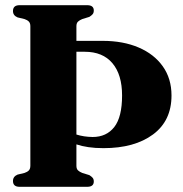

<svg xmlns="http://www.w3.org/2000/svg" viewBox="-20 -720 706 740"><path d="M274.5 -81Q274.5 -69 280.8 -63.2Q287 -57.5 297 -53.5L324.5 -45Q332.5 -40 337 -34.8Q341.5 -29.5 341.5 -20.5Q341.5 0 316 0H55.5Q30 0 30 -22.5Q30 -39.5 47.5 -47L74.5 -53.5Q85 -57 91 -63Q97 -69 97 -81.5V-619Q97 -631 91 -637Q85 -643 74.5 -646.5L47.5 -653Q30 -660.5 30 -677.5Q30 -700 55.5 -700H316Q341.5 -700 341.5 -679.5Q341.5 -670.5 337 -665.2Q332.5 -660 324.5 -655L297 -646.5Q287 -642.5 280.8 -636.8Q274.5 -631 274.5 -619V-562.5H376Q454.5 -562.5 514.2 -537Q574 -511.5 607.5 -464.2Q641 -417 641 -352Q641 -254.5 569.8 -201.8Q498.5 -149 379 -149Q346.5 -149 321 -152.8Q295.5 -156.5 274.5 -163.5ZM306.5 -520.5H274.5V-201.5Q303 -192.5 337 -192Q390.5 -192 420.5 -230.5Q450.5 -269 450.5 -352Q450.5 -432.5 413.2 -476.5Q376 -520.5 306.5 -520.5Z"/></svg>

Font: Fraunces 144pt Soft
Style: Bold
Weight: 700
Version: Version 1.000;[0bf87f6ff]